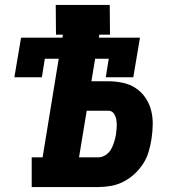

<svg xmlns="http://www.w3.org/2000/svg" viewBox="-20 -755 715 775"><path d="M108 0V-120H152L217 -518H161L149 -443H38L65 -603H232L234 -615H206L205 -735H423L424 -615H381L379 -603H545L518 -443H407L419 -518H364L349 -427H416Q446 -427 475 -421Q504 -415 527.5 -399.5Q551 -384 567 -360.5Q583 -337 590 -309.5Q597 -282 596.5 -252Q596 -222 591 -191Q587 -166 579.5 -141Q572 -116 557 -93Q542 -70 521.5 -51.5Q501 -33 477 -21Q453 -9 427.5 -4.5Q402 0 377 0ZM299 -120H377Q392 -120 406 -129Q420 -138 428 -152Q436 -166 440.5 -181Q445 -196 448 -211Q450 -226 451 -240.5Q452 -255 450 -269.5Q448 -284 440 -296Q432 -308 417 -308H330Z"/></svg>

Font: Iosevka Etoile Heavy
Style: Italic
Weight: 900
Italic angle: -9°
Designer: Belleve Invis
Foundry: Belleve Invis
Version: Version 22.1.2; ttfautohint (v1.8.4)